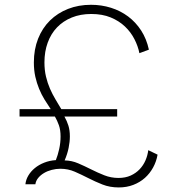

<svg xmlns="http://www.w3.org/2000/svg" viewBox="-20 -784 729 817"><path d="M485.5 13.6Q447.3 13.6 415.9 1.1Q384.5 -11.4 355.7 -26.1Q326.8 -40.9 298.2 -53.4Q269.5 -65.9 236.8 -65.9Q218.2 -65.9 200 -61.1Q181.8 -56.4 167.3 -47.7Q152.7 -39.1 142.7 -27Q132.7 -15 130.5 0H88.2Q90 -19.1 100.5 -36.8Q110.9 -54.5 128 -68.6Q145 -82.7 168 -91.8Q190.9 -100.9 217.7 -102.7Q225.9 -123.2 231.8 -149.5Q237.7 -175.9 237.7 -203.2Q237.7 -230.9 230.7 -250.9Q223.6 -270.9 213.6 -288.2H63.2V-319.5H195.9Q182.3 -339.5 169.3 -360.7Q156.4 -381.8 146.4 -406.1Q136.4 -430.5 130.2 -458Q124.1 -485.5 124.1 -518.2Q124.1 -573.6 142 -619.1Q160 -664.5 192.5 -696.6Q225 -728.6 269.5 -746.1Q314.1 -763.6 367.3 -763.6Q411.8 -763.6 452.3 -750.9Q492.7 -738.2 525.2 -713.9Q557.7 -689.5 580.7 -654.1Q603.6 -618.6 613.6 -572.7L573.2 -557.7Q567.3 -587.7 552 -617.5Q536.8 -647.3 511.8 -671.1Q486.8 -695 451.1 -709.8Q415.5 -724.5 368.2 -724.5Q322.3 -724.5 285.5 -709.5Q248.6 -694.5 222.7 -667.5Q196.8 -640.5 183 -602.5Q169.1 -564.5 169.1 -518.6Q169.1 -485.5 175.7 -458Q182.3 -430.5 192.7 -406.6Q203.2 -382.7 215.9 -361.4Q228.6 -340 240.9 -319.5H478.6V-288.2H254.1Q265 -269.1 271.1 -249.3Q277.3 -229.5 277.3 -203.6Q277.3 -180.9 272 -154.8Q266.8 -128.6 255 -101.4Q285 -100.9 312.5 -89.1Q340 -77.3 367.5 -63.4Q395 -49.5 423.6 -38.2Q452.3 -26.8 484.1 -26.8Q513.6 -26.8 536.1 -37Q558.6 -47.3 574.3 -63.9Q590 -80.5 599.1 -101.6Q608.2 -122.7 610.9 -145L650.5 -125.9Q645.5 -96.8 631.6 -71.4Q617.7 -45.9 596.6 -27Q575.5 -8.2 547.3 2.7Q519.1 13.6 485.5 13.6Z"/></svg>

Font: Spartan Light
Style: Regular
Weight: 300
Designer: Matt Bailey, Mirko Velimirovic
Foundry: Matt Bailey
Version: Version 1.005